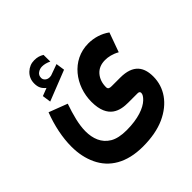

<svg xmlns="http://www.w3.org/2000/svg" viewBox="-217 -751 1160 1160"><g transform="rotate(-45 363.0 -171.0)"><path d="M348.1 246.1C421.4 246.1 483.4 234.4 534.7 211.4C636.7 165 691.4 84 691.4 -9.3C691.4 -88.4 656.7 -146 544.4 -146H473.1C456.1 -146 443.4 -148.4 443.4 -166C443.4 -200.2 453.1 -229 473.1 -252C493.2 -274.9 520.5 -286.1 555.7 -286.1C581.5 -286.1 613.3 -279.8 647 -260.7L691.9 -385.3C652.3 -414.1 603.5 -428.7 554.7 -428.7C410.6 -428.7 318.4 -300.3 318.4 -165.5C318.4 -20.5 406.7 -4.9 473.1 -4.9H552.2C564 -4.9 569.8 0 569.8 9.3C569.8 21 561.5 34.7 545.4 49.8C512.7 80.6 447.3 106.4 348.1 106.4C302.2 106.4 266.1 98.6 239.7 83C187 51.8 167 -2.9 167 -65.4C167 -122.6 185.5 -189.9 209.5 -258.8L90.8 -304.2C59.1 -221.7 41.5 -137.2 41.5 -59.6C41.5 -1.5 52.2 50.3 74.2 96.7C117.7 189 208 246.1 348.1 246.1ZM135.7 -397.5 143.6 -342.8 338.9 -419.9 330.6 -476.1 260.3 -450.7 256.3 -449.7C252.4 -449.2 248.5 -448.7 245.1 -448.7C221.7 -448.7 206.1 -464.4 205.6 -481.9C205.6 -497.1 210.9 -508.3 222.2 -516.1C233.4 -523.9 245.1 -527.8 258.3 -527.8C276.9 -527.8 295.9 -522.9 314.9 -513.2L314.5 -570.8C295.4 -582 279.3 -587.9 251.5 -587.9C225.6 -587.9 202.6 -578.6 182.6 -560.1C162.6 -541 152.3 -517.1 152.3 -488.3C152.3 -453.6 164.1 -434.6 186 -417Z"/></g></svg>

Font: Vazirmatn ExtraBold
Style: Regular
Weight: 800
Designer: Saber Rastikerdar
Foundry: Saber Rastikerdar
Version: Version 33.003